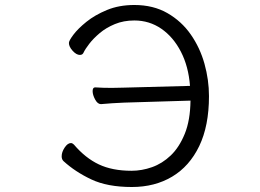

<svg xmlns="http://www.w3.org/2000/svg" viewBox="-20 -732 1040 769"><path d="M477 -321Q454 -320 429.5 -318.5Q405 -317 385 -315H384Q371 -315 361 -333.5Q351 -352 351 -367Q351 -382 361 -382H362Q376 -381 392.5 -380.5Q409 -380 427 -380Q440 -380 452.5 -380.5Q465 -381 476 -381L741 -388Q735 -466 704.5 -525Q674 -584 626 -617Q578 -650 518 -650Q475 -650 440 -635.5Q405 -621 379.5 -599.5Q354 -578 337.5 -556.5Q321 -535 315 -522Q311 -512 300 -512Q286 -512 271 -528.5Q256 -545 256 -560Q256 -569 274 -593Q292 -617 326 -644.5Q360 -672 408.5 -692Q457 -712 518 -712Q594 -712 650.5 -679.5Q707 -647 744 -594Q781 -541 799 -476.5Q817 -412 817 -347Q817 -228 778 -147Q739 -66 669.5 -24.5Q600 17 508 17Q410 17 345.5 -13.5Q281 -44 234 -87Q227 -94 227 -106Q227 -123 239 -141Q251 -159 264 -159Q270 -159 276 -153Q322 -99 376 -73.5Q430 -48 507 -48Q548 -48 589 -62.5Q630 -77 664 -109.5Q698 -142 720 -196Q742 -250 743 -329Z"/></svg>

Font: Klee One SemiBold
Style: Regular
Weight: 600
Designer: Fontworks Inc.
Foundry: Fontworks Inc.
Version: Version 1.00;January 12, 2022;FontCreator 13.0.0.2683 64-bit